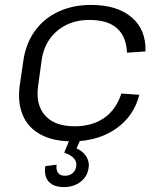

<svg xmlns="http://www.w3.org/2000/svg" viewBox="-20 -567 648 780"><path d="M240 193Q198 193 178 171Q158 149 164 108L210 102Q207 124 216 135.5Q225 147 244 147Q263 147 275.5 136Q288 125 290 106Q292 89 279.5 75.5Q267 62 241 53L260 7Q193 5 146 -20Q95 -47 73 -98Q51 -149 60 -219L75 -321Q85 -390 121.5 -441Q158 -492 217 -519.5Q276 -547 350 -547Q456 -547 515 -496.5Q574 -446 571 -358L496 -353Q493 -419 455 -452.5Q417 -486 343 -486Q290 -486 249 -465.5Q208 -445 182 -408.5Q156 -372 149 -321L135 -219Q124 -142 163 -98Q202 -54 283 -54Q355 -54 403.5 -88Q452 -122 473 -187L546 -182Q524 -95 451 -44Q389 -1 304 6L291 36Q318 48 331 69.5Q344 91 340 114Q336 149 308 171Q280 193 240 193Z"/></svg>

Font: Pathway Extreme 8pt Thin 12pt Light
Style: Italic
Weight: 300
Italic angle: -8°
Version: Version 1.001;gftools[0.9.26]